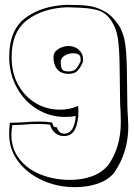

<svg xmlns="http://www.w3.org/2000/svg" viewBox="-20 -739 553 793"><path d="M508 -260Q510 -230 510 -218Q510 -110 451 -25Q426 5 383.5 19.5Q341 34 289 34Q217 34 154.5 5.5Q92 -23 55 -72.5Q18 -122 18 -183V-197Q18 -212 20 -219V-232Q39 -232 81 -234Q111 -237 143 -237Q170 -237 195 -233Q198 -222 201.5 -217.5Q205 -213 215 -213Q223 -187 245 -187Q287 -187 293 -260Q273 -256 249 -256Q185 -256 132 -289Q79 -322 48.5 -379Q18 -436 18 -503Q18 -615 85 -665Q152 -715 256 -719Q311 -719 344 -715Q377 -711 409.5 -693.5Q442 -676 468 -638V-639Q490 -605 496.5 -562Q503 -519 504 -451L506 -303Q506 -288 508 -260ZM440 -653Q417 -688 381.5 -697.5Q346 -707 286 -708L256 -709Q157 -705 92.5 -656.5Q28 -608 28 -503Q28 -438 55 -389Q82 -340 127.5 -313Q173 -286 229 -286Q266 -286 302 -301L303 -300L304 -279Q304 -236 290.5 -206.5Q277 -177 244 -177Q223 -177 207.5 -190Q192 -203 187 -224Q165 -227 140 -227Q106 -227 73 -224Q43 -222 30 -222V-217Q27 -199 27 -182Q27 -125 60 -82.5Q93 -40 148.5 -18Q204 4 269 4Q319 4 360 -11Q401 -26 427 -57Q479 -131 479 -234L478 -279Q476 -307 476 -323L474 -471Q473 -537 467 -579Q461 -621 440 -653ZM208 -466V-467Q201 -482 201 -504Q201 -524 221 -536.5Q241 -549 262 -549Q288 -549 305.5 -533.5Q323 -518 323 -495Q323 -484 322 -482Q312 -459 300 -446.5Q288 -434 263 -434Q223 -434 208 -466ZM282 -519Q264 -519 247.5 -509.5Q231 -500 231 -484Q231 -461 236.5 -452.5Q242 -444 263 -444Q282 -444 291.5 -452.5Q301 -461 313 -486V-495Q313 -509 304.5 -514Q296 -519 282 -519Z"/></svg>

Font: Londrina Shadow
Style: Regular
Weight: 400
Designer: Marcelo Magalhaes
Foundry: Marcelo Magalhães
Version: Version 1.002